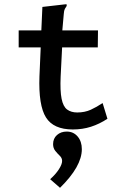

<svg xmlns="http://www.w3.org/2000/svg" viewBox="-20 -608 590 915"><path d="M327 9Q235 9 199 -48.5Q163 -106 168 -244L174 -382H69V-463H177L182 -575L287 -587L297 -588L298 -580Q293 -573 289 -565.5Q285 -558 284 -542L277 -463H447L446 -382H276L269 -243Q266 -175 273.5 -137.5Q281 -100 300 -86Q319 -72 348 -72Q384 -72 412.5 -85Q441 -98 469 -117L492 -42Q454 -17 413.5 -4Q373 9 327 9ZM266 287 219 246Q245 223 260.5 199Q276 175 276 159Q276 145 265 134.5Q254 124 243.5 111Q233 98 233 79Q233 52 251.5 35.5Q270 19 298 19Q330 19 350 42.5Q370 66 370 103Q370 185 266 287Z"/></svg>

Font: Inconsolata SemiExpanded SemiBold
Style: Regular
Weight: 600
Width: 6
Monospace: yes
Designer: Raph Levien, Cyreal, Brenton Simpson
Foundry: Raph Levien, Cyreal, Google
Version: Version 3.001; ttfautohint (v1.8.2.53-6de2)